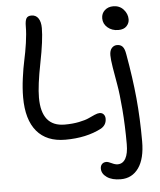

<svg xmlns="http://www.w3.org/2000/svg" viewBox="-63 -785 908 1090"><g transform="rotate(-5 391.0 -240.0)"><path d="M641.1 -594.2Q604.5 -594.2 579.8 -615.5Q555.2 -636.7 555.2 -668Q555.2 -695.8 574.5 -713.4Q593.8 -731 623 -731Q659.2 -731 681.6 -706.1Q704.1 -681.2 704.1 -649.9Q704.1 -627.9 688.2 -611.1Q672.4 -594.2 641.1 -594.2ZM287.1 0Q180.7 0 124.8 -66.4Q68.8 -132.8 68.8 -259.8Q68.8 -311.5 76.7 -369.6Q84.5 -427.7 94 -470.5Q103.5 -513.2 111.3 -565.9Q119.1 -618.7 119.1 -661.1Q119.1 -691.4 126.7 -705.3Q134.3 -719.2 155.8 -719.2Q181.6 -719.2 195.3 -699Q209 -678.7 209 -643.1Q209 -575.2 183.6 -447.5Q158.2 -319.8 158.2 -251Q158.2 -85.9 291 -85.9Q336.4 -85.9 373.3 -93.5Q410.2 -101.1 428.5 -109.9Q446.8 -118.7 464.4 -126.2Q481.9 -133.8 493.2 -133.8Q507.8 -133.8 516.4 -124Q524.9 -114.3 524.9 -99.1Q524.9 -63.5 493.2 -44.9Q407.2 0 287.1 0ZM581.1 251Q531.2 251 502.2 230.7Q473.1 210.4 473.1 181.2Q473.1 165 482.4 155.5Q491.7 146 506.8 146Q517.6 146 536.9 155.5Q556.2 165 570.8 165Q600.1 165 616 137Q631.8 108.9 631.8 55.2Q631.8 -49.8 624.3 -142.6Q616.7 -235.4 607.4 -286.6Q598.1 -337.9 590.6 -384.5Q583 -431.2 583 -455.1Q583 -481.9 595.2 -495.8Q607.4 -509.8 626 -509.8Q645 -509.8 656.7 -497.6Q668.5 -485.4 673.8 -452.1Q698.2 -315.9 709.2 -199.7Q720.2 -83.5 720.2 46.9Q720.2 146 682.9 198.5Q645.5 251 581.1 251Z"/></g></svg>

Font: Shantell Sans Bouncy
Style: Regular
Weight: 400
Designer: Stephen Nixon, Anya Danilova, Shantell Martin
Foundry: Arrow Type
Version: Version 1.006;[9816181b4]